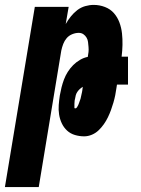

<svg xmlns="http://www.w3.org/2000/svg" viewBox="-56 -548 576 783"><path d="M-36 215 86 -520H224L212 -450Q221 -466 233 -481Q245 -496 259.5 -507Q274 -518 291.5 -523Q309 -528 326 -528Q350 -528 372 -519.5Q394 -511 408.5 -494.5Q423 -478 431 -456.5Q439 -435 441.5 -412Q444 -389 443.5 -365Q443 -341 440 -317H466V-203H421L419 -190Q417 -175 414 -160Q411 -145 406.5 -129.5Q402 -114 396.5 -99Q391 -84 384 -69.5Q377 -55 367.5 -41.5Q358 -28 346 -16.5Q334 -5 318.5 1.5Q303 8 287 8Q268 8 249.5 2.5Q231 -3 217.5 -15.5Q204 -28 196 -45Q188 -62 185 -81Q182 -100 183.5 -119.5Q185 -139 188 -159Q191 -176 195 -192Q199 -208 205 -224Q211 -240 220.5 -255Q230 -270 242.5 -282.5Q255 -295 270.5 -304Q286 -313 302 -316Q304 -326 305 -336Q306 -346 305 -356.5Q304 -367 303 -376.5Q302 -386 297 -394.5Q292 -403 284 -408.5Q276 -414 265 -414Q252 -414 238.5 -408.5Q225 -403 216 -392.5Q207 -382 202 -369Q197 -356 194 -342L102 215ZM251 -106Q255 -106 258 -110.5Q261 -115 263 -119.5Q265 -124 266.5 -128.5Q268 -133 269.5 -137Q271 -141 272.5 -145.5Q274 -150 274.5 -154.5Q275 -159 276.5 -163.5Q278 -168 278.5 -172.5Q279 -177 280 -181.5Q281 -186 281 -190L282 -194Q275 -190 269.5 -185Q264 -180 259.5 -173.5Q255 -167 253 -159.5Q251 -152 250 -145Q249 -142 248.5 -138.5Q248 -135 248 -131.5Q248 -128 247.5 -124.5Q247 -121 247.5 -117.5Q248 -114 247.5 -110Q247 -106 251 -106Z"/></svg>

Font: Iosevka Term Curly Hv Obl
Style: Regular
Weight: 900
Italic angle: -9°
Designer: Belleve Invis
Foundry: Belleve Invis
Version: Version 32.3.0